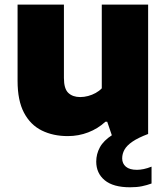

<svg xmlns="http://www.w3.org/2000/svg" viewBox="-20 -568 706 814"><path d="M267.5 9Q205 9 157 -14.8Q109 -38.5 81.8 -90Q54.5 -141.5 54.5 -225V-548.5H251V-237.5Q251 -191.5 269.8 -174Q288.5 -156.5 320 -156.5Q336.5 -156.5 353.5 -161Q370.5 -165.5 385.5 -173.8Q400.5 -182 411.5 -193.5V-548.5H608V0L456 11L434.5 -52H427Q395 -22.5 354 -6.8Q313 9 267.5 9ZM531.5 226Q460 226 424 196.2Q388 166.5 388 117Q388 85 403.5 56.5Q419 28 456 4.2Q493 -19.5 558 -38L608 0Q565.5 16 541.5 32.5Q517.5 49 507.8 66.5Q498 84 498 103.5Q498 125.5 513.8 138.8Q529.5 152 560.5 152Q573.5 152 589.2 148.8Q605 145.5 622.5 138.5V210Q603.5 217 582 221.5Q560.5 226 531.5 226Z"/></svg>

Font: Encode Sans SemiExpanded ExtraBold
Style: Regular
Weight: 800
Width: 6
Designer: Multiple Designers
Foundry: Impallari Type
Version: Version 3.002